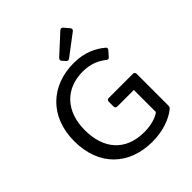

<svg xmlns="http://www.w3.org/2000/svg" viewBox="-230 -968 1117 1117"><g transform="rotate(-45 328.0 -409.5)"><path d="M332 -695.3 349.6 -675.8C355.5 -668.9 363.3 -668 371.1 -673.8L499 -770.5C507.8 -777.3 507.8 -785.2 502 -793L474.6 -825.2C467.8 -833 459 -833 452.1 -826.2L334 -717.8C327.1 -710.9 325.2 -702.1 332 -695.3ZM52.7 -312.5C52.7 -108.4 182.6 11.7 373 11.7C458 11.7 532.2 -14.6 578.1 -52.7C585 -58.6 586.9 -64.5 586.9 -72.3V-333C586.9 -342.8 581.1 -348.6 571.3 -348.6H373C363.3 -348.6 357.4 -342.8 357.4 -333V-293.9C357.4 -284.2 363.3 -278.3 373 -278.3H508.8V-96.7C480.5 -74.2 429.7 -61.5 378.9 -61.5C226.6 -61.5 141.6 -158.2 141.6 -314.5C141.6 -469.7 233.4 -564.5 374 -564.5C439.5 -564.5 484.4 -543 519.5 -514.6C527.3 -508.8 534.2 -508.8 541 -516.6L567.4 -546.9C574.2 -554.7 574.2 -562.5 566.4 -568.4C523.4 -604.5 461.9 -636.7 372.1 -636.7C187.5 -636.7 52.7 -515.6 52.7 -312.5Z"/></g></svg>

Font: Ed Sans Neue
Style: Regular
Weight: 400
Designer: Stephen Hutchings
Version: Version 1.004;PS 001.004;hotconv 1.0.88;makeotf.lib2.5.64775